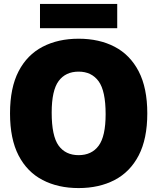

<svg xmlns="http://www.w3.org/2000/svg" viewBox="-20 -947 800 977"><path d="M380 10Q275.5 10 196.8 -31Q118 -72 74.5 -156Q31 -240 31 -370Q31 -500 74.5 -584Q118 -668 196.8 -709Q275.5 -750 380 -750Q485 -750 563.5 -709Q642 -668 685.8 -583.8Q729.5 -499.5 729.5 -370Q729.5 -240.5 685.8 -156.2Q642 -72 563.2 -31Q484.5 10 380 10ZM380 -157.5Q446.5 -157.5 482 -205.5Q517.5 -253.5 517.5 -366Q517.5 -484.5 481.8 -533.5Q446 -582.5 380 -582.5Q314 -582.5 278.5 -534.8Q243 -487 243 -374Q243 -255 278.2 -206.2Q313.5 -157.5 380 -157.5ZM183.5 -803.5V-927H576.5V-803.5Z"/></svg>

Font: Encode Sans Semi Condensed Black
Style: Regular
Weight: 900
Width: 4
Designer: Multiple Designers
Foundry: Impallari Type
Version: Version 3.000; ttfautohint (v1.8.3) -l 8 -r 50 -G 200 -x 14 